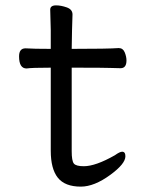

<svg xmlns="http://www.w3.org/2000/svg" viewBox="-20 -671 540 715"><path d="M281 24Q222 24 195.5 -9Q169 -42 169 -110V-419Q97 -419 79 -416Q51 -416 51 -461Q51 -491 75 -491Q105 -489 169 -489V-559Q167 -615 167 -635Q167 -651 189 -651Q207 -651 228.5 -643.5Q250 -636 250 -617Q248 -563 247 -489Q383 -489 422 -492Q438 -492 444.5 -476Q451 -460 451 -446Q451 -417 429 -417Q409 -417 390 -418Q371 -419 247 -419V-108Q247 -72 255 -62Q263 -52 292 -52Q336 -52 408 -93Q426 -106 435 -106Q447 -106 447 -89Q447 -61 391 -20Q331 24 281 24Z"/></svg>

Font: LXGW WenKai Mono Medium
Style: Regular
Weight: 500
Monospace: yes
Designer: LXGW / Fontworks Inc.
Foundry: LXGW / Fontworks Inc.
Version: Version 1.520; June 14, 2025